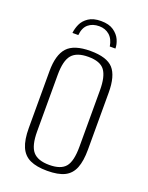

<svg xmlns="http://www.w3.org/2000/svg" viewBox="-124 -695 592 768"><g transform="rotate(20 172.0 -311.5)"><path d="M172 -630Q206 -630 226 -616Q246 -602 254.5 -583Q263 -564 263 -546H239Q234 -577 216 -592.5Q198 -608 172 -608Q144 -608 126 -593Q108 -578 105 -546H80Q82 -565 90.5 -584Q99 -603 119 -616.5Q139 -630 172 -630ZM173 7Q128 7 100 -6Q72 -19 59 -49Q46 -79 46 -129V-371Q46 -440 74.5 -471.5Q103 -503 173 -503Q243 -503 270.5 -472.5Q298 -442 298 -371V-129Q298 -80 286 -50Q274 -20 247 -6.5Q220 7 173 7ZM173 -18Q222 -18 242 -42Q262 -66 262 -128V-368Q262 -426 243 -452Q224 -478 173 -478Q124 -478 103 -453.5Q82 -429 82 -368V-128Q82 -67 103 -42.5Q124 -18 173 -18Z"/></g></svg>

Font: Alumni Sans Thin ExtraLight
Style: Regular
Weight: 250
Version: Version 1.018